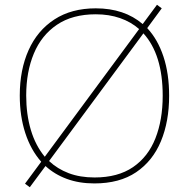

<svg xmlns="http://www.w3.org/2000/svg" viewBox="-20 -760 794 806"><path d="M690 -358Q690 -250 655.5 -167Q621 -84 551.5 -37Q482 10 376 10Q312 10 260.5 -9Q209 -28 171 -63L105 26L85 11L153 -81Q109 -131 86 -202Q63 -273 63 -359Q63 -467 100 -549.5Q137 -632 208.5 -678.5Q280 -725 382 -725Q502 -725 579 -659L639 -740L659 -725L598 -642Q642 -595 666 -523Q690 -451 690 -358ZM90 -359Q90 -280 109.5 -214.5Q129 -149 168 -102L564 -638Q530 -668 484 -684Q438 -700 382 -700Q284 -700 219 -656Q154 -612 122 -535Q90 -458 90 -359ZM663 -358Q663 -531 582 -620L186 -84Q221 -51 268.5 -33Q316 -15 377 -15Q475 -15 538.5 -58.5Q602 -102 632.5 -179.5Q663 -257 663 -358Z"/></svg>

Font: Noto Sans Myanmar UI Thin
Style: Regular
Weight: 100
Designer: Monotype Design Team
Foundry: Monotype Imaging Inc.
Version: Version 2.103; ttfautohint (v1.8.4.7-5d5b)